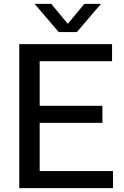

<svg xmlns="http://www.w3.org/2000/svg" viewBox="-20 -967 636 987"><path d="M79 0V-740H556V-652.5H184V-87.5H561V0ZM144 -335.5V-423H506.5V-335.5ZM282 -802 158 -947H243.5L338.5 -832.5H318.5L413.5 -947H499L375 -802Z"/></svg>

Font: Encode Sans Condensed Thin Medium
Style: Regular
Weight: 500
Version: Version 3.002